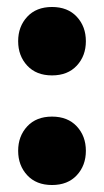

<svg xmlns="http://www.w3.org/2000/svg" viewBox="-20 -513 298 550"><path d="M32 -395Q32 -437 58 -465Q84 -493 129 -493Q174 -493 200 -465Q226 -437 226 -395Q226 -353 200 -325Q174 -297 129 -297Q84 -297 58 -325Q32 -353 32 -395ZM32 -81Q32 -123 58 -151Q84 -179 129 -179Q174 -179 200 -151Q226 -123 226 -81Q226 -39 200 -11Q174 17 129 17Q84 17 58 -11Q32 -39 32 -81Z"/></svg>

Font: BALOOCHETTANREGULAR
Style: Book
Weight: 400
Designer: Maithili Shingre and Ek Type
Foundry: Ek Type
Version: Version 1.100;PS 1.000;hotconv 1.0.88;makeotf.lib2.5.647800;